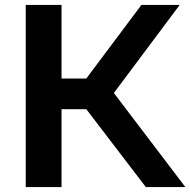

<svg xmlns="http://www.w3.org/2000/svg" viewBox="-20 -760 773 780"><path d="M572.5 0 283.5 -378 554.5 -740H710L427.5 -362L431 -397.5L733 0ZM84.5 0V-740H230V0ZM208.5 -316.5V-441H346V-316.5Z"/></svg>

Font: Encode Sans SC Expanded SemiBold
Style: Regular
Weight: 600
Width: 7
Designer: Multiple Designers
Foundry: Impallari Type
Version: Version 3.002